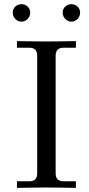

<svg xmlns="http://www.w3.org/2000/svg" viewBox="-20 -914 433 935"><path d="M62.5 1V-31.2H123Q161.1 -31.2 161.1 -70.3V-642.6Q161.1 -681.6 123 -681.6H62.5V-713.9Q64.5 -713.9 122.6 -712.9Q180.7 -711.9 206.1 -711.9Q231.4 -711.9 289.6 -712.9Q347.7 -713.9 349.6 -713.9V-681.6H289.1Q251 -681.6 251 -642.6V-70.3Q251 -31.2 289.1 -31.2H349.6V1Q347.7 1 289.6 0Q231.4 -1 206.1 -1Q180.7 -1 122.6 0Q64.5 1 62.5 1ZM54.4 -821.8Q42 -835 42 -852.5Q42 -870.1 54.4 -881.8Q66.9 -893.6 84.5 -893.6Q102.1 -893.6 114.5 -881.8Q127 -870.1 127 -852.5Q127 -835 114.5 -821.8Q102.1 -808.6 84.5 -808.6Q66.9 -808.6 54.4 -821.8ZM297.6 -821.8Q285.2 -835 285.2 -852.5Q285.2 -870.1 297.6 -881.8Q310.1 -893.6 327.6 -893.6Q345.2 -893.6 357.7 -881.8Q370.1 -870.1 370.1 -852.5Q370.1 -835 357.7 -821.8Q345.2 -808.6 327.6 -808.6Q310.1 -808.6 297.6 -821.8Z"/></svg>

Font: Theano Old Style
Style: Regular
Weight: 400
Designer: Alexey Kryukov
Version: Version 2.00